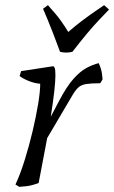

<svg xmlns="http://www.w3.org/2000/svg" viewBox="-20 -713 443 745"><path d="M55 12 40 3Q59 -38 76 -92.5Q93 -147 106.5 -204Q120 -261 128 -309.5Q136 -358 136 -388Q113 -390 91 -399Q69 -408 56 -418L62 -437L186 -456Q189 -456 192 -450Q195 -444 195 -421Q195 -400 191 -362Q187 -324 177 -260L209 -321Q239 -378 265 -407Q291 -436 315 -449Q339 -462 363 -468Q373 -446 375.5 -428Q378 -410 378 -405L369 -390Q334 -390 315 -387Q296 -384 285 -374.5Q274 -365 262 -345L163 -177L130 -3Q104 7 82.5 9.5Q61 12 55 12ZM237 -509Q225 -509 213 -512Q182 -596 164.5 -637.5Q147 -679 147 -679L166 -693Q175 -683 196 -658.5Q217 -634 245 -589Q271 -612 299 -633Q327 -654 350.5 -670Q374 -686 384 -693L403 -676Q403 -676 362.5 -633.5Q322 -591 261 -512Q249 -509 237 -509Z"/></svg>

Font: Mate
Style: Italic
Weight: 400
Italic angle: -10.8°
Designer: Eduardo Rodriguez Tunni
Foundry: Eduardo Rodriguez Tunni
Version: Version 1.003; ttfautohint (v1.8.4.7-5d5b);gftools[0.9.24]